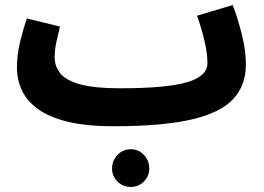

<svg xmlns="http://www.w3.org/2000/svg" viewBox="-20 -478 1043 759"><path d="M429 21Q320 21 247 3Q174 -15 130 -47Q86 -79 66.5 -121Q47 -163 47 -211Q47 -263 60 -315Q73 -367 86 -405L217 -373Q210 -344 203 -312.5Q196 -281 196 -252Q196 -216 218.5 -188Q241 -160 297.5 -144.5Q354 -129 454 -129V-128L455 -129Q636 -129 718 -152.5Q800 -176 800 -228Q800 -267 788.5 -316Q777 -365 759 -416L900 -458Q920 -406 936 -342Q952 -278 952 -223Q952 -140 901.5 -86Q851 -32 736.5 -5.5Q622 21 429 21ZM497 261Q466 261 444.5 239.5Q423 218 423 188Q423 157 444.5 134.5Q466 112 497 112Q528 112 549 134.5Q570 157 570 188Q570 218 549 239.5Q528 261 497 261Z"/></svg>

Font: Noto Sans Arabic SemCond ExtBd
Style: Regular
Weight: 800
Width: 4
Designer: Monotype Design Team, Nadine Chahine, Nizar Qandah and Khaled Hosny
Foundry: Monotype Imaging Inc.
Version: Version 2.012; ttfautohint (v1.8.4.7-5d5b)